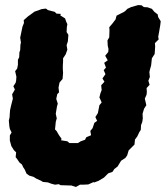

<svg xmlns="http://www.w3.org/2000/svg" viewBox="-20 -714 657 761"><path d="M281 27 262 21H252L220 20L213 16L198 18L183 14L170 9L150 7L142 2L124 -6L113 -13L96 -18L85 -26L78 -42L72 -51L67 -62L57 -70L47 -85L42 -91L44 -110L35 -119L25 -135L19 -157V-177L26 -189L19 -203L17 -214L15 -236L18 -249L19 -266L20 -278L24 -296L31 -323L28 -340L39 -359L33 -372L42 -386L44 -395L45 -410L40 -432L48 -442L51 -457V-477L56 -487L57 -507L60 -515L61 -537L63 -545L60 -565L62 -574L69 -608L75 -623L74 -634L92 -650L98 -654L117 -668L132 -673L145 -678L162 -680L170 -674L197 -667L204 -660L221 -659L219 -653L238 -641L242 -629L247 -618L245 -607L244 -587L251 -576L249 -550L244 -535L247 -517L240 -498L230 -483V-469L229 -454V-440L230 -425L228 -401L216 -387L212 -367L214 -348L207 -341L203 -322L209 -303L206 -293L201 -263L205 -245L201 -231L200 -220L198 -201L204 -195L214 -178L224 -164L222 -158L247 -154L255 -147H289L300 -154L317 -160L322 -170L341 -178L338 -195L347 -206L354 -227L365 -235L358 -250L368 -266L374 -297L383 -308L374 -328L378 -344L383 -357L381 -376L394 -390L386 -403L398 -420L391 -436L400 -446L393 -465L407 -475L397 -493L409 -508L410 -520L407 -533L406 -554L413 -566L414 -595L413 -606L425 -620L438 -637L442 -652L470 -666L476 -670L485 -679L500 -686L528 -694L541 -693L550 -686L565 -685L582 -679L592 -667L605 -657L607 -646L617 -630L615 -613L610 -584L607 -568L609 -558L594 -543L595 -530L594 -514L593 -500L582 -483L580 -464L579 -455L574 -437L572 -428L574 -409L568 -394L573 -378L561 -365L562 -350L561 -339L554 -323L560 -297L551 -283L545 -263L546 -245L544 -231L539 -218L538 -199L532 -190L524 -173L515 -161L513 -141L499 -127L490 -118L484 -98L477 -88L460 -77L446 -54L433 -44L426 -33L409 -27L392 -10L370 3L354 9L350 8L330 17L310 18H297Z"/></svg>

Font: Winky Rough ExtraBold
Style: Italic
Weight: 800
Italic angle: -8.97852°
Designer: Simon Atzbach
Foundry: typofactur
Version: Version 1.206; ttfautohint (v1.8.4.7-5d5b)